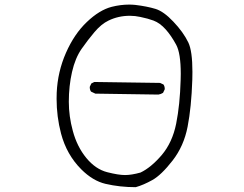

<svg xmlns="http://www.w3.org/2000/svg" viewBox="-20 -752 1040 820"><path d="M683.6 -372.1Q683.6 -383.3 678.2 -391.1L663.6 -397.9L382.8 -401.9L370.1 -395.5L363.8 -382.3Q363.3 -380.9 363.3 -379.9Q363.3 -368.7 368.7 -360.8L387.2 -352.1L656.2 -348.1Q667 -349.6 676.3 -355.5L683.1 -369.6Q683.6 -371.1 683.6 -372.1ZM438 -16.6Q388.2 -29.3 348.6 -77.4Q309.1 -125.5 291 -192.9Q273.9 -255.4 273.9 -317.4Q273.9 -384.8 287.6 -444.6Q301.3 -504.4 328.6 -543.5Q356 -582.5 383.3 -614.7Q412.6 -649.4 443.4 -664.1Q485.4 -684.6 534.7 -684.6Q557.1 -684.6 579.1 -679.7Q612.3 -672.9 635.7 -664.1Q663.1 -653.8 687.5 -626.5Q710.9 -600.6 732.4 -561Q752 -524.9 752 -436.5Q752 -424.3 751.5 -410.6Q748.5 -304.2 732.4 -223.9Q716.3 -143.6 670.4 -89.4Q624.5 -36.1 580.1 -15.1Q542 -4.4 513.9 -4.4Q485.8 -4.4 438 -16.6ZM801.8 -444.8Q801.8 -534.2 784.2 -570.8Q762.7 -615.2 720.2 -659.7Q679.2 -703.1 644.5 -713.9Q607.4 -725.1 558.1 -731Q544.4 -732.4 531.7 -732.4Q494.6 -732.4 456.5 -722.7Q404.3 -709 351.1 -658.2Q297.4 -607.4 261.7 -526.4Q226.1 -445.3 222.2 -356Q221.7 -342.8 221.7 -330.1Q221.7 -253.9 240.7 -181.6Q264.6 -91.3 327.1 -28.8Q376.5 20.5 430.7 33.2Q491.7 47.4 559.6 47.4Q592.8 38.1 630.9 16.8Q668.9 -4.4 717 -66.2Q765.1 -127.9 781.2 -210.7Q797.4 -293.5 801.3 -411.6Q801.8 -429.2 801.8 -444.8Z"/></svg>

Font: NaikaiFont
Style: ExtraLight
Weight: 200
Version: Version 1.89